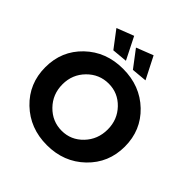

<svg xmlns="http://www.w3.org/2000/svg" viewBox="-239 -1096 1284 1284"><g transform="rotate(45 403.0 -454.0)"><path d="M299 -919 378 -762 269 -752 178 -872ZM483 -919 563 -762 454 -752 363 -872ZM27 -351Q27 -505 134.5 -608Q242 -711 403 -711Q564 -711 671.5 -608Q779 -505 779 -351Q779 -197 671 -93Q563 11 403 11Q243 11 135 -92.5Q27 -196 27 -351ZM405 -573Q316 -573 252.5 -508.5Q189 -444 189 -351Q189 -257 252.5 -192Q316 -127 405 -127Q493 -127 555 -192Q617 -257 617 -351Q617 -444 555 -508.5Q493 -573 405 -573Z"/></g></svg>

Font: Montserrat-Arabic SemiBold
Style: Regular
Weight: 600
Designer: Mohamed Gaber
Foundry: Kief Type Foundry
Version: Version 5.008;PS 005.008;hotconv 1.0.88;makeotf.lib2.5.64775